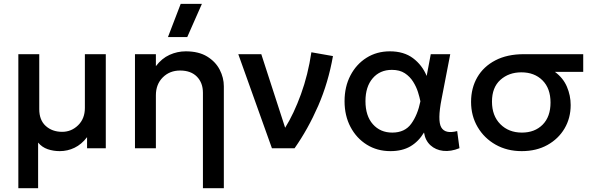

<svg xmlns="http://www.w3.org/2000/svg" viewBox="-20 -780 3114 1010"><path d="M76.5 210V-495H186.5V-206Q186.5 -148 220.8 -117.2Q255 -86.5 307 -86.5Q355.5 -86.5 391 -121.2Q426.5 -156 426.5 -212.5V-495H536.5V0H438V-58.5Q409 -20.5 372.2 -2.8Q335.5 15 294.5 15Q260.5 15 230.8 4.8Q201 -5.5 180.5 -30V210Z M1047.5 210V-292Q1047.5 -344.5 1015.8 -376.8Q984 -409 927.5 -409Q872.5 -409 836.2 -372.8Q800 -336.5 800 -278.5V0H690V-495H800V-432Q831 -473 872 -491.5Q913 -510 957 -510Q1025 -510 1069.5 -482.8Q1114 -455.5 1135.8 -413.2Q1157.5 -371 1157.5 -326V210ZM863.5 -585 930.5 -759.5H1042L965 -585Z M1410.5 0 1233.5 -495H1354.5L1480 -108Q1526 -182 1563.2 -284.5Q1600.5 -387 1618 -505L1731.5 -485Q1707 -345.5 1653.8 -223.2Q1600.5 -101 1529.5 0Z M2034 15Q1964 15 1909.5 -19Q1855 -53 1823.8 -112.2Q1792.5 -171.5 1792.5 -247.5Q1792.5 -324 1823.5 -383.2Q1854.5 -442.5 1908.2 -476.2Q1962 -510 2031 -510Q2104.5 -510 2152.8 -473.8Q2201 -437.5 2224.5 -380.5L2246 -495H2348.5L2303 -260Q2280.5 -146 2301.2 -110Q2322 -74 2385 -90.5L2397 -0.5Q2351.5 18 2311.5 13.5Q2271.5 9 2244.2 -16Q2217 -41 2210.5 -83Q2182 -35.5 2139 -10.2Q2096 15 2034 15ZM2043.5 -82.5Q2109.5 -82.5 2143.2 -129Q2177 -175.5 2191.5 -247Q2187.5 -267.5 2178.8 -295.5Q2170 -323.5 2153.2 -350.2Q2136.5 -377 2109.5 -394.8Q2082.5 -412.5 2041.5 -412.5Q1978.5 -412.5 1940.5 -368.2Q1902.5 -324 1902.5 -248Q1902.5 -170.5 1941.5 -126.5Q1980.5 -82.5 2043.5 -82.5Z M2724.5 15Q2647.5 15 2587.2 -19Q2527 -53 2492.5 -111.8Q2458 -170.5 2458 -244Q2458 -317 2490.8 -373.5Q2523.5 -430 2585.8 -462.5Q2648 -495 2736 -495H3048V-402H2899Q2942.5 -370 2962.2 -323.8Q2982 -277.5 2982 -227.5Q2982 -159 2949.8 -104.2Q2917.5 -49.5 2859.5 -17.2Q2801.5 15 2724.5 15ZM2725.5 -82.5Q2793 -82.5 2834.5 -124.2Q2876 -166 2876 -240.5Q2876 -315 2833.8 -357.2Q2791.5 -399.5 2722.5 -399.5Q2656.5 -399.5 2612.2 -359.8Q2568 -320 2568 -245.5Q2568 -171 2612 -126.8Q2656 -82.5 2725.5 -82.5Z"/></svg>

Font: Geologica
Style: Regular
Weight: 400
Designer: Sindre Bremnes, Frode Helland
Foundry: Monokrom Skriftforlag AS
Version: Version 1.010; ttfautohint (v1.8.4.7-5d5b);gftools[0.9.28]